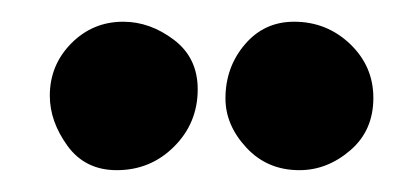

<svg xmlns="http://www.w3.org/2000/svg" viewBox="-20 -680 381 175"><path d="M320.3 -590.8Q320.3 -561 299.3 -543Q278.3 -524.9 252.9 -524.9Q223.6 -524.9 204.6 -545.4Q185.5 -565.9 185.5 -590.3Q185.5 -618.7 203.1 -639.4Q220.7 -660.2 248 -660.2Q277.8 -660.2 299.1 -639.9Q320.3 -619.6 320.3 -590.8ZM160.2 -598.6Q160.2 -567.9 138.7 -546.4Q117.2 -524.9 86.4 -524.9Q57.6 -524.9 41.5 -547.1Q25.4 -569.3 25.4 -592.8Q25.4 -620.6 44.9 -640.4Q64.5 -660.2 92.3 -660.2Q116.7 -660.2 138.4 -643.8Q160.2 -627.4 160.2 -598.6Z"/></svg>

Font: Mikhak Black
Style: Regular
Weight: 900
Designer: Amin Abedi
Version: Version 3.3